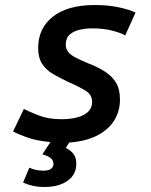

<svg xmlns="http://www.w3.org/2000/svg" viewBox="-20 -555 600 765"><path d="M159 190Q131 190 109.5 185Q88 180 72 172L97 113Q107 118 121.5 121.5Q136 125 153 125Q174 125 183.5 117.5Q193 110 193 99Q193 84 182 75Q171 66 149 60Q156 49 164.5 36Q173 23 181 11Q125 6 88 -7.5Q51 -21 32 -31L75 -121Q96 -110 134.5 -95Q173 -80 225 -80Q261 -80 288.5 -87.5Q316 -95 331.5 -110Q347 -125 347 -149Q347 -176 324 -191.5Q301 -207 253 -228Q219 -244 191.5 -260Q164 -276 148 -300.5Q132 -325 132 -364Q132 -442 190.5 -488.5Q249 -535 358 -535Q412 -535 455 -525.5Q498 -516 520 -505L479 -414Q459 -425 425 -433.5Q391 -442 346 -442Q322 -442 297.5 -436.5Q273 -431 257.5 -417Q242 -403 242 -377Q242 -361 251.5 -348.5Q261 -336 281.5 -325.5Q302 -315 333 -302Q372 -287 400 -268.5Q428 -250 443 -224.5Q458 -199 458 -158Q458 -112 435 -75Q412 -38 367 -15Q322 8 256 13L242 34Q264 46 274 60Q284 74 284 97Q284 141 249 165.5Q214 190 159 190Z"/></svg>

Font: Ubuntu Sans Mono Medium
Style: Italic
Weight: 500
Italic angle: -13.5°
Monospace: yes
Designer: Dalton Maag Ltd
Foundry: Dalton Maag Ltd
Version: Version 1.006